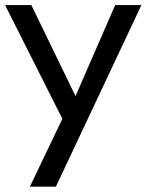

<svg xmlns="http://www.w3.org/2000/svg" viewBox="-26 -485 567 742"><path d="M89.5 236.4 215 -25.9 -6.4 -465.5H95L265.9 -113.6L419.1 -465.5H520.5L190 236.4Z"/></svg>

Font: Spartan Med
Style: Regular
Weight: 500
Designer: Matt Bailey, Mirko Velimirovic
Foundry: Matt Bailey
Version: Version 1.005